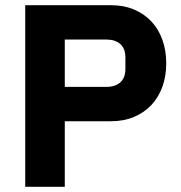

<svg xmlns="http://www.w3.org/2000/svg" viewBox="-20 -718 696 738"><path d="M77 0V-698H407Q456 -698 495 -681.5Q534 -665 561.5 -636Q589 -607 604 -565.5Q619 -524 619 -475Q619 -425 604 -384Q589 -343 561.5 -314Q534 -285 495 -268.5Q456 -252 407 -252H229V0ZM229 -384H389Q423 -384 442.5 -401.5Q462 -419 462 -453V-497Q462 -531 442.5 -548.5Q423 -566 389 -566H229Z"/></svg>

Font: IBM Plex Sans Hebrew
Style: Bold
Weight: 700
Designer: Mike Abbink, Paul van der Laan, Pieter van Rosmalen, Yanek Iontef
Foundry: Bold Monday
Version: Version 1.2